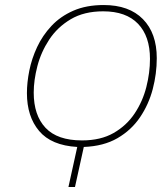

<svg xmlns="http://www.w3.org/2000/svg" viewBox="-20 -743 664 763"><path d="M287 -159Q184 -165 135.5 -222.5Q87 -280 87 -373Q87 -415 96.5 -462.5Q106 -510 127.5 -556Q149 -602 184.5 -640Q220 -678 271.5 -700.5Q323 -723 392 -723Q493 -723 548 -667Q603 -611 603 -512Q603 -450 587 -389Q571 -328 536.5 -277Q502 -226 447 -194Q392 -162 313 -159L278 0H252ZM306 -185Q380 -185 431.5 -214.5Q483 -244 515 -292Q547 -340 561.5 -397Q576 -454 576 -509Q576 -599 528.5 -648.5Q481 -698 390 -698Q314 -698 261 -666.5Q208 -635 175.5 -585.5Q143 -536 128.5 -480Q114 -424 114 -375Q114 -285 161 -235Q208 -185 306 -185Z"/></svg>

Font: Noto Sans SemiCondensed Thin
Style: Italic
Weight: 100
Width: 4
Italic angle: -12°
Designer: Monotype Design Team
Foundry: Monotype Imaging Inc.
Version: Version 2.013; ttfautohint (v1.8.4.7-5d5b)